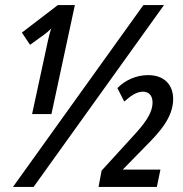

<svg xmlns="http://www.w3.org/2000/svg" viewBox="-20 -734 719 754"><path d="M31 0H112L624 -714H543ZM106 -286H182L274 -714H207L66 -606L98 -558L156 -600C162 -604 171 -612 181 -622C176 -606 172 -593 168 -573ZM367 0H596L610 -68H462L552 -160C606 -214 660 -273 660 -345C660 -402 624 -439 562 -439C517 -439 473 -421 441 -388L468 -335C490 -355 515 -374 541 -374C565 -374 579 -358 579 -332C579 -287 546 -246 495 -191L379 -64Z"/></svg>

Font: Noto Sans UI Condensed Medium
Style: Italic
Weight: 500
Width: 3
Italic angle: -12°
Designer: Monotype Design Team
Foundry: Monotype Imaging Inc.
Version: Version 1.901